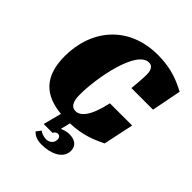

<svg xmlns="http://www.w3.org/2000/svg" viewBox="-235 -781 1131 1131"><g transform="rotate(45 330.5 -215.5)"><path d="M604 -243H419C390 -111 349 -67 308 -67C259 -67 257 -128 257 -155C257 -293 309 -576 412 -576C450 -576 453 -535 453 -514C453 -484 448 -424 445 -396H625L661 -582C610 -608 537 -645 419 -645C170 -645 34 -468 34 -252C34 -84 115 -8 259 5L229 119H304C309 104 322 100 330 100C342 100 352 109 352 126C352 163 320 173 301 173C283 173 255 163 249 154L226 184C243 201 264 214 307 214C376 214 455 186 455 117C455 77 427 54 379 54C350 54 329 65 321 68L336 7C435 4 501 -23 564 -54Z"/></g></svg>

Font: Racing Sans One
Style: Regular
Weight: 400
Designer: Pablo Impallari, Rodrigo Fuenzalida
Foundry: Pablo Impallari, Rodrigo Fuenzalida
Version: Version 1.001